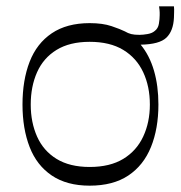

<svg xmlns="http://www.w3.org/2000/svg" viewBox="-20 -571 572 606"><path d="M263 15Q191 15 143.5 -17Q96 -49 73.5 -107Q51 -165 51 -241Q51 -318 73.5 -376Q96 -434 143.5 -466Q191 -498 263 -498Q304 -498 332 -488.5Q360 -479 374 -472Q384 -466 394 -463.5Q404 -461 420 -461Q431 -461 445.5 -463.5Q460 -466 468 -473Q479 -481 481.5 -496Q484 -511 484 -523Q484 -528 484 -531.5Q484 -535 483.5 -539.5Q483 -544 482 -551H529Q530 -541 529.5 -532Q529 -523 529 -515Q527 -473 505 -452Q483 -431 424 -430Q452 -396 466 -348Q480 -300 480 -241Q480 -165 456.5 -107Q433 -49 385 -17Q337 15 263 15ZM263 -44Q327 -44 369 -69.5Q411 -95 432 -140Q453 -185 453 -241Q453 -298 432 -343Q411 -388 369 -413.5Q327 -439 263 -439Q200 -439 158.5 -413.5Q117 -388 97 -343Q77 -298 77 -241Q77 -185 97 -140Q117 -95 158.5 -69.5Q200 -44 263 -44Z"/></svg>

Font: Ojuju
Style: Regular
Weight: 400
Designer: Chisaokwu Joboson, Mirko Velimirovic
Foundry: Udi Foundry
Version: Version 1.000